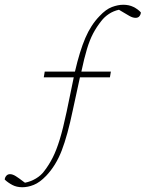

<svg xmlns="http://www.w3.org/2000/svg" viewBox="-24 -687 612 807"><path d="M160 -362 164 -386H291Q311 -472 334.5 -527Q358 -582 394 -619Q421 -648 446.5 -657.5Q472 -667 494 -667Q518 -667 536.5 -658Q555 -649 568 -635Q568 -627 562.5 -619.5Q557 -612 546 -612Q534 -612 520 -620Q506 -628 486 -640L476 -646Q453 -641 434 -628.5Q415 -616 402 -599Q382 -574 367.5 -546.5Q353 -519 341.5 -481Q330 -443 318 -386H442L438 -362H312L282 -224Q260 -118 235.5 -54.5Q211 9 170 52Q143 80 118 90Q93 100 70 100Q46 100 28 90.5Q10 81 -4 68Q-4 60 2 52.5Q8 45 18 45Q29 45 42.5 53.5Q56 62 74 76L81 81Q106 76 127.5 63Q149 50 162 32Q182 6 197.5 -24.5Q213 -55 227 -100.5Q241 -146 256 -217L286 -362Z"/></svg>

Font: Source Serif Pro ExtraLight
Style: Italic
Weight: 200
Italic angle: -12°
Designer: Frank Grießhammer
Foundry: Adobe Systems Incorporated
Version: Version 3.001;hotconv 1.0.111;makeotfexe 2.5.65597